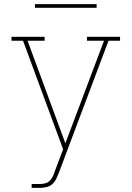

<svg xmlns="http://www.w3.org/2000/svg" viewBox="-20 -709 640 934"><path d="M134 205V186H175Q188 186 201 182.5Q214 179 223 169.5Q232 160 237.5 148Q243 136 247 123L287 17L92 -511H36V-530H197V-511H114L298 -12L486 -511H403V-530H564V-511H508L301 39L267 130Q261 145 254 160Q247 175 235 186Q223 197 207 201Q191 205 175 205ZM150 -671V-689H450V-671Z"/></svg>

Font: Iosevka Slab Thin Extended
Style: Regular
Weight: 100
Width: 7
Monospace: yes
Designer: Belleve Invis
Foundry: Belleve Invis
Version: Version 11.1.1; ttfautohint (v1.8.3)